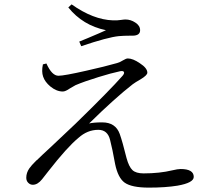

<svg xmlns="http://www.w3.org/2000/svg" viewBox="-20 -829 935 877"><path d="M660 28Q581 28 549 5Q519 -17 506 -79Q493 -151 483 -189Q472 -236 429 -236Q379 -236 338 -199Q286 -156 201 -47Q181 -21 172 -10Q152 15 130 15Q118 15 109 6Q100 -3 100 -17Q100 -40 114 -60Q122 -72 146 -96L149 -98Q166 -115 217 -162Q295 -235 325 -264Q482 -417 540 -483Q550 -495 545.5 -501Q541 -507 526 -503Q488 -495 430 -477Q365 -457 325 -440Q315 -435 299 -425Q279 -411 267 -411Q238 -411 210 -434Q185 -455 177 -479Q169 -502 176 -535L192 -539Q217 -483 247 -483Q273 -483 374 -506Q459 -525 515 -541Q527 -544 543 -554Q556 -562 564 -562Q587 -562 619 -540Q653 -518 653 -497Q653 -485 621 -466Q598 -453 586 -444Q505 -381 387 -265Q407 -270 447 -270Q508 -270 527 -217Q540 -180 558 -107Q569 -67 585 -52Q601 -37 636 -37Q709 -37 767 -51Q792 -57 805 -57Q865 -57 865 -21Q865 6 791 19Q736 28 660 28ZM351 -618 342 -639Q354 -644 381 -655Q443 -681 464 -691Q358 -713 292 -795L307 -809Q406 -739 496 -736Q513 -735 533 -738Q546 -740 553 -740Q577 -740 598 -726Q620 -712 620 -691Q620 -666 585 -666Q581 -666 573 -666Q545 -666 523 -664Q472 -659 351 -618Z"/></svg>

Font: Cactus Classical Serif
Style: Regular
Weight: 400
Designer: Henry Chan (via Glyphwiki)、田海東、宇文滿月
Foundry: Moonlit Owen
Version: Version 1.000